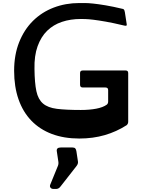

<svg xmlns="http://www.w3.org/2000/svg" viewBox="-20 -898 937 1264"><path d="M354 98Q350 73 380 73H457Q470 73 475.5 79Q481 85 483 98L493 164Q496 180 483 196L379 329Q367 346 349 346H333Q319 346 312.5 337.5Q306 329 311 317L360 197Q367 182 364 165ZM692 -305Q692 -322 674 -322H525Q507 -322 507 -340V-417Q507 -434 525 -434H807Q824 -434 824 -417V-97Q824 -83 814 -74Q747 -31 669.5 -8.5Q592 14 502 14Q401 14 321.5 -16Q242 -46 186.5 -103.5Q131 -161 102 -244Q73 -327 73 -432Q73 -537 106 -620Q139 -703 197 -760.5Q255 -818 333.5 -848Q412 -878 502 -878Q516 -878 538 -878Q560 -878 593.5 -874.5Q627 -871 675 -863Q723 -855 790 -839Q796 -837 798.5 -831Q801 -825 802 -818L814 -740Q816 -729 809.5 -728.5Q803 -728 792 -731Q725 -747 676.5 -755.5Q628 -764 595 -768Q562 -772 542 -772.5Q522 -773 512 -773Q444 -773 387.5 -754Q331 -735 290.5 -695.5Q250 -656 227.5 -593.5Q205 -531 207 -444Q208 -352 219.5 -298Q231 -244 263 -216.5Q295 -189 354.5 -181.5Q414 -174 512 -174Q569 -174 613.5 -182.5Q658 -191 683 -209Q692 -216 692 -230Z"/></svg>

Font: OpenDyslexic 3
Style: Regular
Weight: 400
Designer: Abelardo Gonzalez
Version: Version 1.000;PS 001.001;hotconv 1.0.56